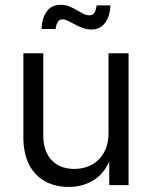

<svg xmlns="http://www.w3.org/2000/svg" viewBox="-20 -758 622 786"><path d="M261.7 7.3Q207 7.3 165 -15.4Q123 -38.1 99.4 -83.7Q75.7 -129.4 75.7 -196.8V-540H157.2V-203.1Q157.2 -138.7 191.4 -102.5Q225.6 -66.4 284.2 -66.4Q323.7 -66.4 355.5 -83.5Q387.2 -100.6 405.8 -133.8Q424.3 -167 424.3 -214.8V-540H506.3V0H427.2V-129.9H440.4Q416 -55.7 369.1 -24.2Q322.3 7.3 261.7 7.3ZM354.5 -637.2Q336.4 -637.2 319.3 -643.3Q302.2 -649.4 287.1 -657.7Q272 -666 259 -672.4Q246.1 -678.7 235.8 -678.7Q222.2 -678.7 215.6 -666.3Q209 -653.8 207.5 -639.2H149.9Q151.4 -682.1 170.7 -710.2Q189.9 -738.3 228 -738.3Q247.6 -738.3 263.7 -731.7Q279.8 -725.1 293.7 -716.8Q307.6 -708.5 320.6 -701.9Q333.5 -695.3 345.7 -695.3Q358.9 -695.3 365.7 -704.8Q372.6 -714.4 375.5 -735.8H432.1Q430.2 -690.9 409.9 -664.1Q389.6 -637.2 354.5 -637.2Z"/></svg>

Font: V-Inter
Style: Regular-375
Weight: 375
Designer: Rasmus Andersson
Foundry: rsms
Version: Version 4.000;git-4146feb